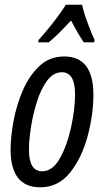

<svg xmlns="http://www.w3.org/2000/svg" viewBox="-20 -786 440 816"><path d="M187 -606Q208 -623 232 -647Q256 -671 282 -699Q308 -648 336 -606H380L382 -616Q369 -643 351.5 -691Q334 -739 329 -766H260Q238 -731 208 -692.5Q178 -654 144 -616L142 -606ZM377 -383Q377 -546 253 -546Q190 -546 146.5 -504.5Q103 -463 76 -399.5Q49 -336 37 -269Q25 -202 25 -151Q25 10 151 10Q229 10 279 -54Q329 -118 353 -209.5Q377 -301 377 -383ZM103 -150Q103 -189 111.5 -244.5Q120 -300 137 -354Q154 -408 180.5 -443.5Q207 -479 243 -479Q299 -479 299 -385Q299 -324 282.5 -247Q266 -170 235 -114Q204 -58 159 -58Q103 -58 103 -150Z"/></svg>

Font: Noto Sans Display Condensed
Style: Italic
Weight: 400
Width: 3
Designer: Monotype Design team
Foundry: Monotype Imaging Inc.
Version: 1.000